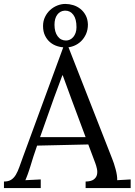

<svg xmlns="http://www.w3.org/2000/svg" viewBox="-25 -956 684 976"><path d="M128.9 -108.9Q125 -97.2 122.1 -87.9Q119.1 -78.6 116.2 -70.8Q113.3 -63 110.4 -55.7Q107.4 -48.3 104 -40L182.1 -43.9V0H-4.9V-33.2Q17.6 -33.2 31.7 -42.2Q45.9 -51.3 55.7 -67.9Q65.4 -84.5 73.5 -107.4Q81.5 -130.4 91.8 -158.2L297.9 -719.2H321.8L544.9 -149.9Q549.3 -139.6 554 -125.2Q558.6 -110.8 562.7 -95.7Q566.9 -80.6 569.1 -65.9Q571.3 -51.3 570.8 -40L639.2 -43.9V0H410.2V-33.2Q438 -33.7 451.2 -43.5Q464.4 -53.2 467.8 -67.4Q471.2 -81.5 467.8 -97.7Q464.4 -113.8 459 -127.9L423.8 -221.7L163.6 -215.8Q152.8 -185.1 144.5 -159.4Q136.2 -133.8 128.9 -108.9ZM250 -460Q227.1 -395.5 209.7 -346.4Q192.4 -297.4 178.7 -258.8H410.2L338.9 -450.2L293.9 -573.2H292ZM303.7 -901.9Q280.3 -900.4 266.1 -881.3Q252 -862.3 252 -830.1Q252 -793.9 267.8 -772Q283.7 -750 310.5 -750Q320.8 -750 330.6 -754.6Q340.3 -759.3 347.7 -768.1Q355 -776.9 359.4 -789.3Q363.8 -801.8 363.8 -817.9Q363.8 -859.4 347.9 -880.6Q332 -901.9 307.1 -901.9ZM307.1 -936Q327.1 -936 347.2 -929.9Q367.2 -923.8 383.5 -910.9Q399.9 -897.9 410.4 -878.4Q420.9 -858.9 421.9 -832Q421.9 -804.7 412.4 -783.2Q402.8 -761.7 387 -746.3Q371.1 -731 350.8 -722.9Q330.6 -714.8 309.1 -714.8Q287.6 -714.8 266.8 -721.2Q246.1 -727.5 230 -741Q213.9 -754.4 203.9 -774.9Q193.8 -795.4 193.8 -823.7Q193.8 -849.1 203.9 -869.9Q213.9 -890.6 230 -905.3Q246.1 -919.9 266.4 -928Q286.6 -936 307.1 -936Z"/></svg>

Font: Lora
Style: Regular
Weight: 400
Designer: Olga Karpushina, Alexei Vanyashin
Foundry: Cyreal (www.cyreal.org, a@cyreal.org)
Version: Version 1.014